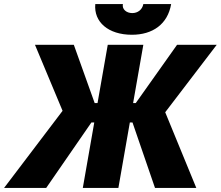

<svg xmlns="http://www.w3.org/2000/svg" viewBox="-61 -919 1080 939"><path d="M-41 0H165L386 -320H400L344 0H518L574 -320H587L697 0H899L747 -370L999 -700H805L603 -415H590L640 -700H466L416 -415H402L300 -700H110L245 -377ZM584 -749C685 -749 759 -800 776 -899H640C635 -872 613 -855 586 -855C557 -855 535 -874 540 -899H405C397 -812 468 -749 584 -749Z"/></svg>

Font: Fixel Display ExtraBold
Style: Italic
Weight: 800
Italic angle: -10°
Designer: AlfaBravo + MacPaw
Foundry: Kyrylo Tkachov, Marchela Mozhyna, Serhii Makarenko, Maria Weinstein, Zakhar Kryvoshyya
Version: Version 1.210;Glyphs 3.2 (3217)